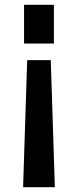

<svg xmlns="http://www.w3.org/2000/svg" viewBox="-20 -778 324 798"><path d="M80 -758H204V-597H80ZM93 -528H191L208 0H76Z"/></svg>

Font: Biryani SemiBold
Style: Regular
Weight: 600
Designer: Dan Reynolds and Mathieu Réguer
Foundry: Dan Reynolds and Mathieu Réguer
Version: Version 1.004; ttfautohint (v1.1) -l 5 -r 5 -G 72 -x 0 -D la